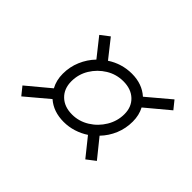

<svg xmlns="http://www.w3.org/2000/svg" viewBox="-96 -701 808 808"><g transform="rotate(45 307.5 -297.5)"><path d="M87 -74 58 -110 160 -195Q143 -226 143 -265Q143 -306 158.5 -342.5Q174 -379 201 -407L136 -489L175 -519L239 -438Q263 -454 291 -462.5Q319 -471 349 -471Q410 -471 450 -435L552 -521L581 -485L478 -399Q494 -369 494 -331Q494 -290 479 -254Q464 -218 437 -190L504 -107L465 -77L400 -158Q376 -142 347.5 -133Q319 -124 289 -124Q228 -124 188 -159ZM292 -171Q333 -171 368.5 -193Q404 -215 425.5 -251Q447 -287 447 -328Q447 -371 419.5 -397Q392 -423 346 -423Q304 -423 269 -401.5Q234 -380 212.5 -345Q191 -310 191 -268Q191 -224 218.5 -197.5Q246 -171 292 -171Z"/></g></svg>

Font: Piazzolla Light
Style: Italic
Weight: 300
Italic angle: -11.3°
Designer: Juan Pablo del Peral
Foundry: Huerta Tipografica
Version: Version 1.330